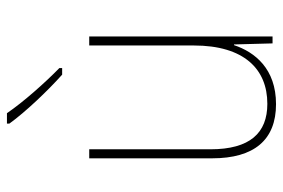

<svg xmlns="http://www.w3.org/2000/svg" viewBox="-151 -654 815 553"><g transform="rotate(-90 256.5 -377.5)"><path d="M207 -765H177V-758C211 -711 271 -648 318 -606H337V-614C294 -656 239 -718 207 -765ZM428 -528H402V-227C402 -82 334 -15 234 -15C150 -15 103 -65 103 -179V-528H77V-174C77 -53 130 10 233 10C335 10 383 -51 403 -111H405L408 0H428Z"/></g></svg>

Font: Noto Sans Gurmukhi SemiCondensed Thin
Style: Regular
Weight: 100
Width: 4
Designer: Jelle Bosma - Monotype Design Team
Foundry: Monotype Imaging Inc.
Version: Version 2.004